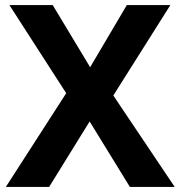

<svg xmlns="http://www.w3.org/2000/svg" viewBox="-20 -734 710 754"><path d="M3 0 240 -368 17 -714H187L334 -470L478 -714H649L425 -359L666 0H490L332 -257L173 0Z"/></svg>

Font: Noto Sans Symbols
Style: Bold
Weight: 700
Version: Version 2.002